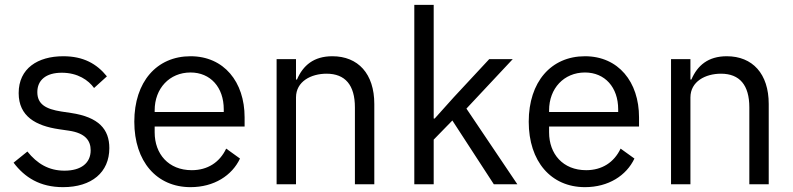

<svg xmlns="http://www.w3.org/2000/svg" viewBox="-20 -760 3271 792"><path d="M240 12C358 12 431 -49 431 -149C431 -227 387 -277 273 -294L233 -300C169 -310 134 -330 134 -380C134 -429 169 -460 235 -460C301 -460 345 -429 368 -397L421 -445C379 -497 324 -528 241 -528C136 -528 57 -478 57 -376C57 -280 128 -241 223 -227L264 -221C332 -211 354 -180 354 -140C354 -87 314 -56 246 -56C181 -56 133 -85 93 -135L36 -89C82 -28 145 12 240 12Z M766 12C863 12 937 -36 970 -106L913 -147C886 -90 836 -58 771 -58C675 -58 618 -125 618 -214V-238H989V-276C989 -422 904 -528 766 -528C626 -528 534 -422 534 -258C534 -94 626 12 766 12ZM766 -461C848 -461 903 -400 903 -309V-298H618V-305C618 -395 679 -461 766 -461Z M1201 0V-358C1201 -424 1263 -456 1327 -456C1404 -456 1444 -409 1444 -317V0H1524V-331C1524 -456 1457 -528 1351 -528C1274 -528 1230 -490 1205 -432H1201V-516H1121V0Z M1689 0H1769V-184L1846 -263L2017 0H2114L1904 -312L2095 -516H1998L1852 -359L1773 -271H1769V-740H1689Z M2393 12C2490 12 2564 -36 2597 -106L2540 -147C2513 -90 2463 -58 2398 -58C2302 -58 2245 -125 2245 -214V-238H2616V-276C2616 -422 2531 -528 2393 -528C2253 -528 2161 -422 2161 -258C2161 -94 2253 12 2393 12ZM2393 -461C2475 -461 2530 -400 2530 -309V-298H2245V-305C2245 -395 2306 -461 2393 -461Z M2828 0V-358C2828 -424 2890 -456 2954 -456C3031 -456 3071 -409 3071 -317V0H3151V-331C3151 -456 3084 -528 2978 -528C2901 -528 2857 -490 2832 -432H2828V-516H2748V0Z"/></svg>

Font: LVC Sans
Style: Regular
Weight: 400
Designer: Mike Abbink, Paul van der Laan, Pieter van Rosmalen
Foundry: Bold Monday
Version: Version 3.0